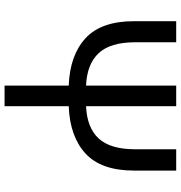

<svg xmlns="http://www.w3.org/2000/svg" viewBox="4 -776 773 820"><g transform="rotate(90 390.0 -366.5)"><path d="M618 -733H709V-553Q709 -413 636.5 -346Q564 -279 434 -274V0H346V-274Q216 -279 143.5 -346Q71 -413 71 -553V-733H161V-558Q161 -452 207.5 -402Q254 -352 346 -348V-733H434V-348Q526 -352 572 -402Q618 -452 618 -558Z"/></g></svg>

Font: Noto Sans CJK KR Regular (TTF)
Style: Regular
Weight: 400
Designer: Ryoko NISHIZUKA 西塚涼子 (kana & ideographs); Paul D. Hunt (Latin, Greek & Cyrillic); Wenlong ZHANG 张文龙 (bopomofo); Sandoll 
Foundry: Adobe Systems Incorporated
Version: Version 1.004;PS 1.004;hotconv 1.0.82;makeotf.lib2.5.63406